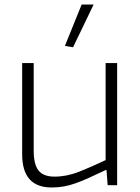

<svg xmlns="http://www.w3.org/2000/svg" viewBox="-20 -819 620 849"><path d="M267 -616 341 -799H394L303 -610ZM208 10Q78 10 78 -137V-540H129V-153Q129 -92 150.5 -65Q172 -38 221 -38Q275 -38 329.5 -59.5Q384 -81 447 -111V-540H498V0H456L451 -67H447Q405 -47 373 -32.5Q341 -18 314 -8.5Q287 1 262 5.5Q237 10 208 10Z"/></svg>

Font: Encode Sans Normal
Style: ExtraLight
Weight: 200
Designer: Pablo Impallari, Andres Torresi
Foundry: Pablo Impallari, Andres Torresi
Version: Version 1.000; ttfautohint (v1.00) -l 8 -r 50 -G 200 -x 14 -